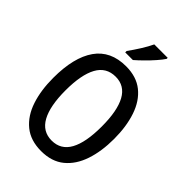

<svg xmlns="http://www.w3.org/2000/svg" viewBox="-272 -1052 1173 1173"><g transform="rotate(45 314.5 -465.0)"><path d="M578 -358Q578 -251 550 -168Q522 -85 464 -37.5Q406 10 315 10Q223 10 164.5 -38Q106 -86 78.5 -169Q51 -252 51 -359Q51 -536 117 -630Q183 -724 316 -724Q406 -724 464 -677.5Q522 -631 550 -548Q578 -465 578 -358ZM158 -358Q158 -223 197 -152Q236 -81 315 -81Q394 -81 432.5 -151Q471 -221 471 -358Q471 -494 432.5 -564Q394 -634 316 -634Q235 -634 196.5 -563.5Q158 -493 158 -358ZM459 -931Q446 -911 421 -882.5Q396 -854 368 -826.5Q340 -799 318 -780H252V-792Q278 -828 302.5 -867Q327 -906 343 -940H459Z"/></g></svg>

Font: Noto Sans Khmer Condensed Medium
Style: Regular
Weight: 500
Width: 3
Designer: Danh Hong and the Monotype Design Team
Foundry: Monotype Imaging Inc.
Version: Version 2.004; ttfautohint (v1.8.4.7-5d5b)